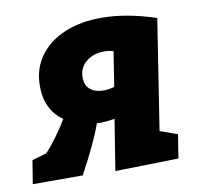

<svg xmlns="http://www.w3.org/2000/svg" viewBox="-96 -621 720 696"><g transform="rotate(-10 264.0 -273.0)"><path d="M457 -110 521 -87 507 0 274 5 304 -182Q276 -177 254 -177H238Q215 -111 155 0H-29L-15 -86L39 -102Q82 -149 121 -214Q58 -258 58 -345Q58 -409 92 -455.5Q126 -502 185 -526.5Q244 -551 319 -551Q412 -551 520 -515ZM323 -296 343 -424Q329 -429 309 -429Q269 -429 242.5 -407Q216 -385 216 -350Q216 -320 234.5 -305Q253 -290 283 -290Q302 -290 323 -296Z"/></g></svg>

Font: Bitter Pro ExtraBold
Style: Italic
Weight: 800
Italic angle: -9°
Designer: Sol Matas, and Bitter project Authors
Foundry: Sol Matas
Version: Version 1.010